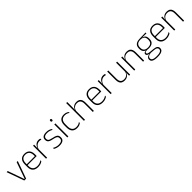

<svg xmlns="http://www.w3.org/2000/svg" viewBox="587 -2778 5078 5078"><g transform="rotate(-45 3126.0 -239.0)"><path d="M233 -29.5H245L405.5 -486.5H447.5L274 0H204L30.5 -486.5H72Z M718 10Q620 10 567.5 -41.2Q515 -92.5 515 -187V-290.5Q515 -391.5 563.5 -445Q612 -498.5 705 -498.5Q767 -498.5 809.2 -474.2Q851.5 -450 873.2 -404.8Q895 -359.5 895 -295.5V-278Q895 -265.5 894.5 -252.8Q894 -240 892.5 -225.5H856Q856.5 -245.5 856.5 -263.2Q856.5 -281 856.5 -296Q856.5 -350.5 839.2 -388Q822 -425.5 788.2 -445.2Q754.5 -465 705 -465Q631 -465 592.5 -421Q554 -377 554 -293V-245V-239V-184.5Q554 -147 565 -117.5Q576 -88 597.2 -67.2Q618.5 -46.5 650 -35.5Q681.5 -24.5 723 -24.5Q770 -24.5 810.5 -38.5Q851 -52.5 886.5 -78.5L882 -40Q851.5 -17 809.8 -3.5Q768 10 718 10ZM882.5 -225.5H535V-257.5H882.5Z M1055.5 -305 1042.5 -334 1053 -337.5Q1069.5 -409.5 1114.5 -451.5Q1159.5 -493.5 1227.5 -493.5Q1247 -493.5 1262 -490.2Q1277 -487 1287.5 -483L1290 -444Q1277.5 -449.5 1261 -452.5Q1244.5 -455.5 1225 -455.5Q1165.5 -455.5 1120.5 -417.5Q1075.5 -379.5 1055.5 -305ZM1058.5 0H1019V-486.5H1058L1055 -338L1058.5 -334.5Z M1523 10Q1464.5 10 1422 -4.2Q1379.5 -18.5 1352.5 -35L1347.5 -74.5Q1383.5 -53.5 1425.5 -39Q1467.5 -24.5 1522.5 -24.5Q1587 -24.5 1622.5 -48.5Q1658 -72.5 1658 -119V-127Q1658 -157 1646 -176.8Q1634 -196.5 1603 -210.5Q1572 -224.5 1514.5 -236Q1453 -248 1417.5 -264.5Q1382 -281 1367 -306.8Q1352 -332.5 1352 -371.5V-376Q1352 -434 1393 -465Q1434 -496 1516.5 -496Q1573 -496 1613.5 -482.2Q1654 -468.5 1679 -451L1683.5 -414Q1652 -435 1611.8 -448.8Q1571.5 -462.5 1518.5 -462.5Q1474.5 -462.5 1446.5 -452Q1418.5 -441.5 1405 -422.2Q1391.5 -403 1391.5 -376V-371.5Q1391.5 -340.5 1403.8 -321.2Q1416 -302 1446.8 -289.8Q1477.5 -277.5 1531 -266.5Q1594.5 -254.5 1630.8 -237.5Q1667 -220.5 1682 -194.2Q1697 -168 1697 -128.5V-118.5Q1697 -55.5 1651.8 -22.8Q1606.5 10 1523 10Z M1853.5 0H1814V-486.5H1853.5ZM1834 -585.5Q1818.5 -585.5 1810.8 -594.5Q1803 -603.5 1803 -620.5V-624.5Q1803 -641 1810.8 -650Q1818.5 -659 1834 -659Q1849 -659 1856.8 -650Q1864.5 -641 1864.5 -624.5V-620.5Q1864.5 -603 1856.8 -594.2Q1849 -585.5 1834 -585.5Z M2176 10Q2081 10 2033.5 -44.2Q1986 -98.5 1986 -199.5V-287.5Q1986 -388.5 2033.5 -442.5Q2081 -496.5 2176 -496.5Q2209.5 -496.5 2235.8 -489.5Q2262 -482.5 2281.5 -472.2Q2301 -462 2314 -451.5L2318 -413.5Q2294.5 -434 2261 -448.2Q2227.5 -462.5 2179.5 -462.5Q2103 -462.5 2064.2 -417.5Q2025.5 -372.5 2025.5 -287V-200.5Q2025.5 -116 2064.2 -70.5Q2103 -25 2181 -25Q2230.5 -25 2264.5 -39.5Q2298.5 -54 2322 -74L2317.5 -35.5Q2297 -19 2262.5 -4.5Q2228 10 2176 10Z M2807.5 0H2768V-308Q2768 -356 2755 -390.5Q2742 -425 2712.5 -443.8Q2683 -462.5 2633.5 -462.5Q2587.5 -462.5 2553.8 -444.5Q2520 -426.5 2499.8 -395.5Q2479.5 -364.5 2472.5 -324L2459 -356H2471Q2476.5 -394 2497.8 -426Q2519 -458 2555.8 -477.2Q2592.5 -496.5 2644.5 -496.5Q2704 -496.5 2739.8 -474.2Q2775.5 -452 2791.5 -410.8Q2807.5 -369.5 2807.5 -311.5ZM2475.5 0H2436V-664H2475.5V-498.5L2473.5 -359L2475.5 -355Z M3134.5 10Q3036.5 10 2984 -41.2Q2931.5 -92.5 2931.5 -187V-290.5Q2931.5 -391.5 2980 -445Q3028.5 -498.5 3121.5 -498.5Q3183.5 -498.5 3225.8 -474.2Q3268 -450 3289.8 -404.8Q3311.5 -359.5 3311.5 -295.5V-278Q3311.5 -265.5 3311 -252.8Q3310.5 -240 3309 -225.5H3272.5Q3273 -245.5 3273 -263.2Q3273 -281 3273 -296Q3273 -350.5 3255.8 -388Q3238.5 -425.5 3204.8 -445.2Q3171 -465 3121.5 -465Q3047.5 -465 3009 -421Q2970.5 -377 2970.5 -293V-245V-239V-184.5Q2970.5 -147 2981.5 -117.5Q2992.5 -88 3013.8 -67.2Q3035 -46.5 3066.5 -35.5Q3098 -24.5 3139.5 -24.5Q3186.5 -24.5 3227 -38.5Q3267.5 -52.5 3303 -78.5L3298.5 -40Q3268 -17 3226.2 -3.5Q3184.5 10 3134.5 10ZM3299 -225.5H2951.5V-257.5H3299Z M3472 -305 3459 -334 3469.5 -337.5Q3486 -409.5 3531 -451.5Q3576 -493.5 3644 -493.5Q3663.5 -493.5 3678.5 -490.2Q3693.5 -487 3704 -483L3706.5 -444Q3694 -449.5 3677.5 -452.5Q3661 -455.5 3641.5 -455.5Q3582 -455.5 3537 -417.5Q3492 -379.5 3472 -305ZM3475 0H3435.5V-486.5H3474.5L3471.5 -338L3475 -334.5Z M3792.5 -486.5H3832V-178.5Q3832 -130.5 3845 -96Q3858 -61.5 3887.5 -42.8Q3917 -24 3966.5 -24Q4012.5 -24 4046.2 -42Q4080 -60 4100.8 -91.2Q4121.5 -122.5 4128 -162.5L4139 -130.5H4129Q4123.5 -93 4102.5 -60.8Q4081.5 -28.5 4044.8 -9.2Q4008 10 3955.5 10Q3896.5 10 3860.5 -12.2Q3824.5 -34.5 3808.5 -75.8Q3792.5 -117 3792.5 -175ZM4124.5 -486.5H4164V0H4124.5L4127 -123.5L4124.5 -125.5Z M4687.5 0H4648V-308Q4648 -356 4635 -390.5Q4622 -425 4592.5 -443.8Q4563 -462.5 4513.5 -462.5Q4468 -462.5 4434 -444.5Q4400 -426.5 4379.5 -395.2Q4359 -364 4352 -324L4341 -356H4351Q4356.5 -394 4377.5 -426Q4398.5 -458 4435.5 -477.2Q4472.5 -496.5 4524.5 -496.5Q4584 -496.5 4619.8 -474.2Q4655.5 -452 4671.5 -410.8Q4687.5 -369.5 4687.5 -311.5ZM4355.5 0H4316V-486.5H4355.5L4353 -362.5L4355.5 -361Z M5007.5 -140.5Q4915.5 -140.5 4866 -182.8Q4816.5 -225 4816.5 -306V-328Q4816.5 -376.5 4835.5 -413.5Q4854.5 -450.5 4896 -471.8Q4937.5 -493 5004 -494.5L5240 -500V-467L5066.5 -470V-470.5Q5114 -464.5 5142.2 -444.8Q5170.5 -425 5182.8 -394.5Q5195 -364 5195 -325V-302Q5195 -222 5147.2 -181.2Q5099.5 -140.5 5007.5 -140.5ZM5004.5 153H5014Q5065 153 5103.2 144.8Q5141.5 136.5 5163.2 118.2Q5185 100 5185 69V67Q5185 32.5 5159.8 12.8Q5134.5 -7 5075 -11.5L4944 -22.5L4962.5 -23.5Q4925 -18.5 4896.5 -8.2Q4868 2 4852 20.2Q4836 38.5 4836 66.5V68Q4836 100.5 4857.2 119Q4878.5 137.5 4916.5 145.2Q4954.5 153 5004.5 153ZM5013.5 186H5003Q4941.5 186 4895.5 175.5Q4849.5 165 4823.8 140.8Q4798 116.5 4798 75V73Q4798 39.5 4815.8 18Q4833.5 -3.5 4863 -14.8Q4892.5 -26 4927.5 -29.5L4926.5 -28.5Q4874 -33.5 4850.5 -50.2Q4827 -67 4827 -95.5V-96Q4827 -114 4835.8 -127Q4844.5 -140 4864 -147.5Q4883.5 -155 4914.5 -155.5V-163L4982.5 -144L4944 -144.5Q4899 -144 4881.5 -133.8Q4864 -123.5 4864 -103.5V-103Q4864 -81.5 4886.8 -70Q4909.5 -58.5 4965.5 -53.5L5082 -42.5Q5157 -35.5 5190 -8.2Q5223 19 5223 66.5V69Q5223 111 5196.8 136.8Q5170.5 162.5 5123.5 174.2Q5076.5 186 5013.5 186ZM5007 -172Q5056.5 -172 5089.8 -187Q5123 -202 5140 -232Q5157 -262 5157 -305.5V-329.5Q5157 -372 5140.5 -402Q5124 -432 5091.2 -447.8Q5058.5 -463.5 5010 -463.5H5006Q4952.5 -463.5 4919 -446.2Q4885.5 -429 4870.2 -398.5Q4855 -368 4855 -328.5V-307Q4855 -262.5 4872 -232.5Q4889 -202.5 4922.8 -187.2Q4956.5 -172 5007 -172Z M5511 10Q5413 10 5360.5 -41.2Q5308 -92.5 5308 -187V-290.5Q5308 -391.5 5356.5 -445Q5405 -498.5 5498 -498.5Q5560 -498.5 5602.2 -474.2Q5644.5 -450 5666.2 -404.8Q5688 -359.5 5688 -295.5V-278Q5688 -265.5 5687.5 -252.8Q5687 -240 5685.5 -225.5H5649Q5649.5 -245.5 5649.5 -263.2Q5649.5 -281 5649.5 -296Q5649.5 -350.5 5632.2 -388Q5615 -425.5 5581.2 -445.2Q5547.5 -465 5498 -465Q5424 -465 5385.5 -421Q5347 -377 5347 -293V-245V-239V-184.5Q5347 -147 5358 -117.5Q5369 -88 5390.2 -67.2Q5411.5 -46.5 5443 -35.5Q5474.5 -24.5 5516 -24.5Q5563 -24.5 5603.5 -38.5Q5644 -52.5 5679.5 -78.5L5675 -40Q5644.5 -17 5602.8 -3.5Q5561 10 5511 10ZM5675.5 -225.5H5328V-257.5H5675.5Z M6183.5 0H6144V-308Q6144 -356 6131 -390.5Q6118 -425 6088.5 -443.8Q6059 -462.5 6009.5 -462.5Q5964 -462.5 5930 -444.5Q5896 -426.5 5875.5 -395.2Q5855 -364 5848 -324L5837 -356H5847Q5852.5 -394 5873.5 -426Q5894.5 -458 5931.5 -477.2Q5968.5 -496.5 6020.5 -496.5Q6080 -496.5 6115.8 -474.2Q6151.5 -452 6167.5 -410.8Q6183.5 -369.5 6183.5 -311.5ZM5851.5 0H5812V-486.5H5851.5L5849 -362.5L5851.5 -361Z"/></g></svg>

Font: Anek Kannada Medium ExtraLight
Style: Regular
Weight: 250
Version: Version 1.003